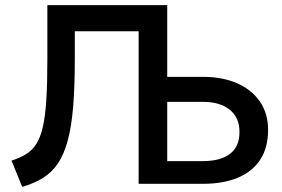

<svg xmlns="http://www.w3.org/2000/svg" viewBox="-20 -720 1106 752"><path d="M67 12 25 -91Q58.5 -101.5 82.5 -116.5Q106.5 -131.5 122.8 -157.2Q139 -183 148.2 -224.8Q157.5 -266.5 161.5 -330.2Q165.5 -394 165.5 -486V-700H635L523 -597.5H273V-490Q273 -381 266.5 -302.2Q260 -223.5 245.2 -169.2Q230.5 -115 206.8 -79.8Q183 -44.5 148.2 -23Q113.5 -1.5 67 12ZM635 -89H775Q843 -89 880.5 -117.2Q918 -145.5 918 -203Q918 -259.5 879.8 -290.2Q841.5 -321 776 -321H635ZM523 0V-700H635V-419H776Q850.5 -419 907.8 -394.2Q965 -369.5 997.5 -322.8Q1030 -276 1030 -211Q1030 -142.5 1000 -95.8Q970 -49 912.8 -24.5Q855.5 0 773.5 0Z"/></svg>

Font: Geologica Cursive
Style: Regular
Weight: 400
Designer: Sindre Bremnes, Frode Helland
Foundry: Monokrom Skriftforlag AS
Version: Version 1.010;gftools[0.9.28]